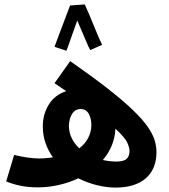

<svg xmlns="http://www.w3.org/2000/svg" viewBox="-20 -841 766 870"><path d="M503 9Q465 9 421 -1.5Q377 -12 335 -33Q292 -13 245 -2.5Q198 8 152 8Q110 8 74.5 1Q39 -6 8 -19L44 -139Q72 -132 102 -127.5Q132 -123 158 -123Q175 -123 190.5 -124.5Q206 -126 220 -128Q199 -157 186.5 -192Q174 -227 174 -269Q174 -323 201 -367Q228 -411 280 -428Q255 -445 227 -464L298 -564Q400 -493 469.5 -438.5Q539 -384 582.5 -342Q626 -300 649 -267Q672 -234 680.5 -206Q689 -178 689 -152Q689 -75 640.5 -33Q592 9 503 9ZM292 -270Q293 -239 305.5 -214Q318 -189 339 -169Q366 -189 380 -217Q394 -245 394 -274Q394 -304 382 -325.5Q370 -347 346 -347Q321 -347 307 -325.5Q293 -304 292 -270ZM567 -156Q567 -172 556.5 -195Q546 -218 503 -258Q501 -216 486 -180.5Q471 -145 446 -116Q477 -109 507 -109Q541 -109 554 -121.5Q567 -134 567 -156ZM364 -821Q371 -807 381 -783Q391 -759 402.5 -731Q414 -703 424.5 -678Q435 -653 443 -638L389 -614Q383 -624 373 -647.5Q363 -671 351.5 -698Q340 -725 330 -748Q320 -721 310 -692Q300 -663 292 -640.5Q284 -618 281 -611L227 -629Q230 -638 239.5 -662.5Q249 -687 260 -717Q271 -747 281.5 -774Q292 -801 297 -815V-816Z"/></svg>

Font: Noto Sans Arabic Cond
Style: Bold
Weight: 700
Width: 3
Designer: Monotype Design Team, Nadine Chahine, Nizar Qandah and Khaled Hosny
Foundry: Monotype Imaging Inc.
Version: Version 2.012; ttfautohint (v1.8.4.7-5d5b)